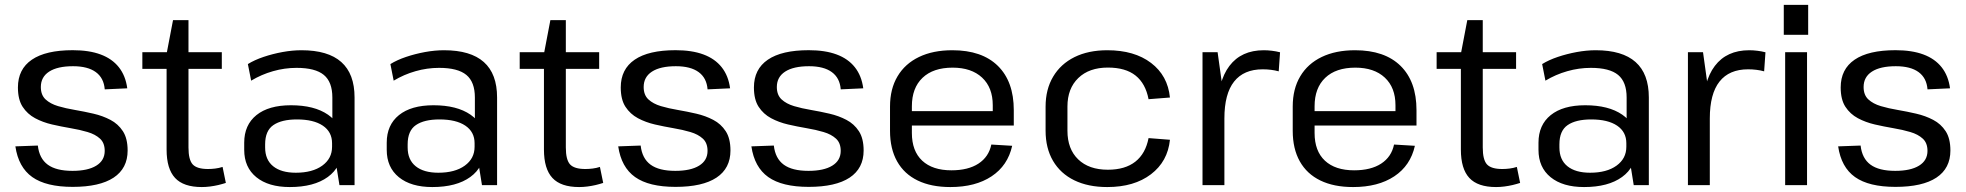

<svg xmlns="http://www.w3.org/2000/svg" viewBox="-20 -752 7986 780"><path d="M275.2 7.2Q167.4 7.2 111.1 -32.7Q54.9 -72.7 42.5 -157.4L133.7 -160.7Q139.6 -108.2 174 -83Q208.3 -57.9 274.3 -57.9Q336.9 -57.9 371.1 -79Q405.4 -100.1 405.4 -139Q405.4 -171.4 386.1 -188.9Q366.9 -206.5 335.5 -215.7Q304.2 -225 266.6 -231.3Q229.1 -237.7 191.6 -246.3Q154 -255 122.6 -271.8Q91.3 -288.6 72 -318.1Q52.8 -347.5 52.8 -396.7Q52.8 -470.9 109.4 -509.5Q165.9 -548.1 275.5 -548.1Q341.9 -548.1 388.6 -530.8Q435.4 -513.5 462.8 -478.9Q490.2 -444.4 497 -393.2L405.5 -389Q401.9 -435.3 369.2 -459.1Q336.5 -483 276.7 -483Q213.5 -483 179.7 -461.1Q145.9 -439.2 145.9 -398.5Q145.9 -366.1 165.1 -348.2Q184.4 -330.3 215.8 -320.9Q247.1 -311.6 284.7 -305.3Q322.2 -298.9 359.7 -290.2Q397.3 -281.5 428.6 -265Q460 -248.6 479.2 -219.1Q498.5 -189.6 498.5 -140.5Q498.5 -68.1 441.7 -30.4Q384.9 7.2 275.2 7.2Z M799.7 7.9Q725.5 7.9 691.2 -29.1Q656.8 -66.1 656.8 -144.3V-533.6L682.9 -670.2H745.7V-152.9Q745.7 -103 762.8 -84.2Q780 -65.4 824.9 -65.4Q839.4 -65.4 854.5 -67.3Q869.6 -69.1 884.2 -73.9L897.5 -8.9Q883.1 -4.2 866.8 -0.3Q850.5 3.5 833.2 5.7Q816 7.9 799.7 7.9ZM558.3 -540H881.1V-472.2H558.3Z M1330.2 -179.2V-355.9Q1330.2 -419 1295.6 -447.6Q1260.9 -476.3 1184.8 -476.3Q1136.2 -476.3 1089.1 -462.8Q1041.9 -449.4 1000.3 -424.3L987 -491.7Q1013.9 -508.4 1050.7 -520.8Q1087.5 -533.2 1127.7 -540.6Q1167.9 -547.9 1204.6 -547.9Q1312.7 -547.9 1366.5 -500Q1420.4 -452.1 1420.4 -355.9V0H1359ZM1157.2 7.9Q1070.7 7.9 1021.4 -32.1Q972.1 -72.2 972.1 -143.2V-172.3Q972.1 -244.3 1021.8 -284.4Q1071.5 -324.4 1161.9 -324.4Q1257.1 -324.4 1312.5 -286.1Q1368 -247.9 1368 -176.8V-145.9Q1368 -73.8 1311.7 -33Q1255.4 7.9 1157.2 7.9ZM1181.7 -50.3Q1249.4 -50.3 1289.2 -79.1Q1329 -107.9 1329 -155.7V-170.2Q1329 -216.1 1291.5 -241.5Q1253.9 -266.8 1186.2 -266.8Q1124.2 -266.8 1090.7 -243.9Q1057.1 -221 1057.1 -165.8V-153Q1057.1 -102.9 1089.8 -76.6Q1122.4 -50.3 1181.7 -50.3Z M1909.2 -179.2V-355.9Q1909.2 -419 1874.6 -447.6Q1839.9 -476.3 1763.8 -476.3Q1715.2 -476.3 1668.1 -462.8Q1620.9 -449.4 1579.3 -424.3L1566 -491.7Q1592.9 -508.4 1629.7 -520.8Q1666.5 -533.2 1706.7 -540.6Q1746.9 -547.9 1783.6 -547.9Q1891.7 -547.9 1945.5 -500Q1999.4 -452.1 1999.4 -355.9V0H1938ZM1736.2 7.9Q1649.7 7.9 1600.4 -32.1Q1551.1 -72.2 1551.1 -143.2V-172.3Q1551.1 -244.3 1600.8 -284.4Q1650.5 -324.4 1740.9 -324.4Q1836.1 -324.4 1891.5 -286.1Q1947 -247.9 1947 -176.8V-145.9Q1947 -73.8 1890.7 -33Q1834.4 7.9 1736.2 7.9ZM1760.7 -50.3Q1828.4 -50.3 1868.2 -79.1Q1908 -107.9 1908 -155.7V-170.2Q1908 -216.1 1870.5 -241.5Q1832.9 -266.8 1765.2 -266.8Q1703.2 -266.8 1669.7 -243.9Q1636.1 -221 1636.1 -165.8V-153Q1636.1 -102.9 1668.8 -76.6Q1701.4 -50.3 1760.7 -50.3Z M2332.7 7.9Q2258.5 7.9 2224.2 -29.1Q2189.8 -66.1 2189.8 -144.3V-533.6L2215.9 -670.2H2278.7V-152.9Q2278.7 -103 2295.8 -84.2Q2313 -65.4 2357.9 -65.4Q2372.4 -65.4 2387.5 -67.3Q2402.6 -69.1 2417.2 -73.9L2430.5 -8.9Q2416.1 -4.2 2399.8 -0.3Q2383.5 3.5 2366.2 5.7Q2349 7.9 2332.7 7.9ZM2091.3 -540H2414.1V-472.2H2091.3Z M2724.2 7.2Q2616.4 7.2 2560.1 -32.7Q2503.9 -72.7 2491.5 -157.4L2582.7 -160.7Q2588.6 -108.2 2623 -83Q2657.3 -57.9 2723.3 -57.9Q2785.9 -57.9 2820.1 -79Q2854.4 -100.1 2854.4 -139Q2854.4 -171.4 2835.1 -188.9Q2815.9 -206.5 2784.5 -215.7Q2753.2 -225 2715.6 -231.3Q2678.1 -237.7 2640.6 -246.3Q2603 -255 2571.6 -271.8Q2540.3 -288.6 2521 -318.1Q2501.8 -347.5 2501.8 -396.7Q2501.8 -470.9 2558.4 -509.5Q2614.9 -548.1 2724.5 -548.1Q2790.9 -548.1 2837.6 -530.8Q2884.4 -513.5 2911.8 -478.9Q2939.2 -444.4 2946 -393.2L2854.5 -389Q2850.9 -435.3 2818.2 -459.1Q2785.5 -483 2725.7 -483Q2662.5 -483 2628.7 -461.1Q2594.9 -439.2 2594.9 -398.5Q2594.9 -366.1 2614.1 -348.2Q2633.4 -330.3 2664.8 -320.9Q2696.1 -311.6 2733.7 -305.3Q2771.2 -298.9 2808.7 -290.2Q2846.3 -281.5 2877.6 -265Q2909 -248.6 2928.2 -219.1Q2947.5 -189.6 2947.5 -140.5Q2947.5 -68.1 2890.7 -30.4Q2833.9 7.2 2724.2 7.2Z M3265.2 7.2Q3157.4 7.2 3101.1 -32.7Q3044.9 -72.7 3032.5 -157.4L3123.7 -160.7Q3129.6 -108.2 3164 -83Q3198.3 -57.9 3264.3 -57.9Q3326.9 -57.9 3361.1 -79Q3395.4 -100.1 3395.4 -139Q3395.4 -171.4 3376.1 -188.9Q3356.9 -206.5 3325.5 -215.7Q3294.2 -225 3256.6 -231.3Q3219.1 -237.7 3181.6 -246.3Q3144 -255 3112.6 -271.8Q3081.3 -288.6 3062 -318.1Q3042.8 -347.5 3042.8 -396.7Q3042.8 -470.9 3099.4 -509.5Q3155.9 -548.1 3265.5 -548.1Q3331.9 -548.1 3378.6 -530.8Q3425.4 -513.5 3452.8 -478.9Q3480.2 -444.4 3487 -393.2L3395.5 -389Q3391.9 -435.3 3359.2 -459.1Q3326.5 -483 3266.7 -483Q3203.5 -483 3169.7 -461.1Q3135.9 -439.2 3135.9 -398.5Q3135.9 -366.1 3155.1 -348.2Q3174.4 -330.3 3205.8 -320.9Q3237.1 -311.6 3274.7 -305.3Q3312.2 -298.9 3349.7 -290.2Q3387.3 -281.5 3418.6 -265Q3450 -248.6 3469.2 -219.1Q3488.5 -189.6 3488.5 -140.5Q3488.5 -68.1 3431.7 -30.4Q3374.9 7.2 3265.2 7.2Z M3841 7.9Q3762.9 7.9 3708.1 -18.7Q3653.3 -45.2 3624.5 -96.4Q3595.7 -147.6 3595.7 -220.5V-319.5Q3595.7 -390.7 3626.2 -441.9Q3656.6 -493.1 3713.4 -520.5Q3770.1 -547.9 3848.9 -547.9Q3969.1 -547.9 4033.8 -484.4Q4098.5 -420.8 4098.5 -304.5V-242.1H3667.5V-300.6H4027.2L4013.1 -277.6V-324.4Q4013.1 -396.4 3969.7 -436.8Q3926.3 -477.2 3850.1 -477.2Q3771.1 -477.2 3727.8 -435.9Q3684.5 -394.7 3684.5 -320.1V-211.9Q3684.5 -138.4 3726.5 -99.2Q3768.5 -60.1 3845.1 -60.1Q3913.3 -60.1 3955.1 -87.4Q3996.9 -114.7 4007.3 -164.8L4092 -159.7Q4074.1 -79.3 4008.3 -35.7Q3942.6 7.9 3841 7.9Z M4478.3 7.9Q4400.7 7.9 4344.4 -19.5Q4288.2 -46.9 4257.9 -98.5Q4227.7 -150.1 4227.7 -221.4V-318.6Q4227.7 -389.1 4258.4 -440.6Q4289 -492.2 4345.3 -520.1Q4401.6 -547.9 4478.3 -547.9Q4588.4 -547.9 4656.1 -496.4Q4723.9 -445 4732.9 -355.8L4646 -349Q4633.9 -412.7 4593.2 -445.1Q4552.5 -477.5 4480.8 -477.5Q4404.6 -477.5 4360.6 -435Q4316.5 -392.5 4316.5 -319.2V-220.8Q4316.5 -146.6 4360.1 -104.6Q4403.6 -62.5 4480.8 -62.5Q4550.8 -62.5 4592.4 -95.3Q4633.9 -128.1 4646 -191L4732.9 -184.2Q4723.9 -95.9 4655.7 -44Q4587.5 7.9 4478.3 7.9Z M4865.2 -540H4926.5L4954.1 -341.6V0H4865.2ZM4926.1 -297Q4926.1 -420.5 4974.5 -484.2Q5022.8 -547.9 5114.3 -547.9Q5130.4 -547.9 5147.2 -545.8Q5163.9 -543.8 5180.2 -539.6L5174.8 -462.2Q5144.8 -470.4 5109.6 -470.4Q5032.9 -470.4 4993.5 -420.6Q4954.1 -370.8 4954.1 -270.7Z M5477 7.9Q5398.9 7.9 5344.1 -18.7Q5289.3 -45.2 5260.5 -96.4Q5231.7 -147.6 5231.7 -220.5V-319.5Q5231.7 -390.7 5262.2 -441.9Q5292.6 -493.1 5349.4 -520.5Q5406.1 -547.9 5484.9 -547.9Q5605.1 -547.9 5669.8 -484.4Q5734.5 -420.8 5734.5 -304.5V-242.1H5303.5V-300.6H5663.2L5649.1 -277.6V-324.4Q5649.1 -396.4 5605.7 -436.8Q5562.3 -477.2 5486.1 -477.2Q5407.1 -477.2 5363.8 -435.9Q5320.5 -394.7 5320.5 -320.1V-211.9Q5320.5 -138.4 5362.5 -99.2Q5404.5 -60.1 5481.1 -60.1Q5549.3 -60.1 5591.1 -87.4Q5632.9 -114.7 5643.3 -164.8L5728 -159.7Q5710.1 -79.3 5644.3 -35.7Q5578.6 7.9 5477 7.9Z M6057.7 7.9Q5983.5 7.9 5949.2 -29.1Q5914.8 -66.1 5914.8 -144.3V-533.6L5940.9 -670.2H6003.7V-152.9Q6003.7 -103 6020.8 -84.2Q6038 -65.4 6082.9 -65.4Q6097.4 -65.4 6112.5 -67.3Q6127.6 -69.1 6142.2 -73.9L6155.5 -8.9Q6141.1 -4.2 6124.8 -0.3Q6108.5 3.5 6091.2 5.7Q6074 7.9 6057.7 7.9ZM5816.3 -540H6139.1V-472.2H5816.3Z M6588.2 -179.2V-355.9Q6588.2 -419 6553.6 -447.6Q6518.9 -476.3 6442.8 -476.3Q6394.2 -476.3 6347.1 -462.8Q6299.9 -449.4 6258.3 -424.3L6245 -491.7Q6271.9 -508.4 6308.7 -520.8Q6345.5 -533.2 6385.7 -540.6Q6425.9 -547.9 6462.6 -547.9Q6570.7 -547.9 6624.5 -500Q6678.4 -452.1 6678.4 -355.9V0H6617ZM6415.2 7.9Q6328.7 7.9 6279.4 -32.1Q6230.1 -72.2 6230.1 -143.2V-172.3Q6230.1 -244.3 6279.8 -284.4Q6329.5 -324.4 6419.9 -324.4Q6515.1 -324.4 6570.5 -286.1Q6626 -247.9 6626 -176.8V-145.9Q6626 -73.8 6569.7 -33Q6513.4 7.9 6415.2 7.9ZM6439.7 -50.3Q6507.4 -50.3 6547.2 -79.1Q6587 -107.9 6587 -155.7V-170.2Q6587 -216.1 6549.5 -241.5Q6511.9 -266.8 6444.2 -266.8Q6382.2 -266.8 6348.7 -243.9Q6315.1 -221 6315.1 -165.8V-153Q6315.1 -102.9 6347.8 -76.6Q6380.4 -50.3 6439.7 -50.3Z M6837.2 -540H6898.5L6926.1 -341.6V0H6837.2ZM6898.1 -297Q6898.1 -420.5 6946.5 -484.2Q6994.8 -547.9 7086.3 -547.9Q7102.4 -547.9 7119.2 -545.8Q7135.9 -543.8 7152.2 -539.6L7146.8 -462.2Q7116.8 -470.4 7081.6 -470.4Q7004.9 -470.4 6965.5 -420.6Q6926.1 -370.8 6926.1 -270.7Z M7321.1 -540V0H7232.2V-540ZM7325.7 -732.3V-610.6H7226.6V-732.3Z M7680.2 7.2Q7572.4 7.2 7516.1 -32.7Q7459.9 -72.7 7447.5 -157.4L7538.7 -160.7Q7544.6 -108.2 7579 -83Q7613.3 -57.9 7679.3 -57.9Q7741.9 -57.9 7776.1 -79Q7810.4 -100.1 7810.4 -139Q7810.4 -171.4 7791.1 -188.9Q7771.9 -206.5 7740.5 -215.7Q7709.2 -225 7671.6 -231.3Q7634.1 -237.7 7596.6 -246.3Q7559 -255 7527.6 -271.8Q7496.3 -288.6 7477 -318.1Q7457.8 -347.5 7457.8 -396.7Q7457.8 -470.9 7514.4 -509.5Q7570.9 -548.1 7680.5 -548.1Q7746.9 -548.1 7793.6 -530.8Q7840.4 -513.5 7867.8 -478.9Q7895.2 -444.4 7902 -393.2L7810.5 -389Q7806.9 -435.3 7774.2 -459.1Q7741.5 -483 7681.7 -483Q7618.5 -483 7584.7 -461.1Q7550.9 -439.2 7550.9 -398.5Q7550.9 -366.1 7570.1 -348.2Q7589.4 -330.3 7620.8 -320.9Q7652.1 -311.6 7689.7 -305.3Q7727.2 -298.9 7764.7 -290.2Q7802.3 -281.5 7833.6 -265Q7865 -248.6 7884.2 -219.1Q7903.5 -189.6 7903.5 -140.5Q7903.5 -68.1 7846.7 -30.4Q7789.9 7.2 7680.2 7.2Z"/></svg>

Font: Pathway Extreme 8pt Thin
Style: Regular
Weight: 100
Designer: Eduardo Rodriguez Tunni
Foundry: Eduardo Rodriguez Tunni
Version: Version 1.000